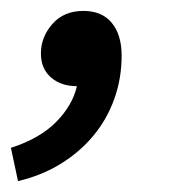

<svg xmlns="http://www.w3.org/2000/svg" viewBox="-49 -156 336 352"><path d="M-16 176 -29 115Q24 98 54 67.5Q84 37 92 2Q63 2 44.5 -14Q26 -30 26 -58Q26 -88 47 -112Q68 -136 104 -136Q138 -136 156 -114Q174 -92 174 -54Q174 -12 160.5 25.5Q147 63 122 93Q97 123 62 144.5Q27 166 -16 176Z"/></svg>

Font: TypoPRO Source Sans Pro
Style: Italic
Weight: 600
Italic angle: -11°
Designer: Paul D. Hunt
Foundry: Adobe Systems Incorporated
Version: Version 1.075;PS 2.000;hotconv 1.0.86;makeotf.lib2.5.63406